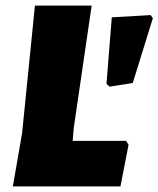

<svg xmlns="http://www.w3.org/2000/svg" viewBox="-20 -667 567 687"><path d="M431 -163 440 -149 411 0H26L59 -190L105 -647H308L244 -210L240 -163ZM519 -613 527 -602 455 -370 372 -357 361 -367 380 -605Z"/></svg>

Font: Alegreya Sans SC Black
Style: Italic
Weight: 900
Italic angle: -7°
Designer: Juan Pablo del Peral
Foundry: Huerta Tipografica
Version: Version 2.007